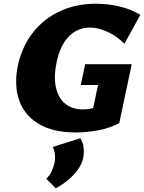

<svg xmlns="http://www.w3.org/2000/svg" viewBox="-20 -695 774 1032"><path d="M388 17Q264 17 186.5 -30Q109 -77 81.5 -160.5Q54 -244 78 -352Q102 -452 160.5 -524.5Q219 -597 305 -636Q391 -675 496 -675Q561 -675 623.5 -660Q686 -645 734 -615L649 -460Q604 -504 554.5 -525.5Q505 -547 464 -547Q422 -547 386.5 -527.5Q351 -508 325.5 -468.5Q300 -429 286 -369Q268 -287 280 -228Q292 -169 330 -138Q368 -107 426 -107Q459 -107 485.5 -116Q512 -125 535 -141L474 -83L507 -238H414L438 -350H688L621 -33Q567 -5 504.5 6Q442 17 388 17ZM280 317 229 266Q249 246 259 223Q269 200 273 180Q278 153 274.5 130Q271 107 263 95L412 48Q425 68 429 95.5Q433 123 427 154Q421 185 399 216Q377 247 346 272.5Q315 298 280 317Z"/></svg>

Font: Ysabeau Black
Style: Italic
Weight: 900
Italic angle: -12°
Version: Version 2.000;gftools[0.9.27.dev2+g8671c4b]